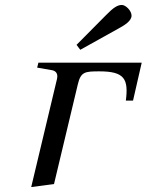

<svg xmlns="http://www.w3.org/2000/svg" viewBox="-20 -743 592 775"><path d="M289 -562 304 -542 455 -626C485 -642 511 -659 511 -680C511 -700 487 -723 472 -723C455 -723 438 -713 408 -682ZM106 12 198 0 294 -402C306 -453 322 -455 381 -455C483 -455 499 -424 488 -337H517L552 -490H135L130 -470L188 -460C202 -458 216 -449 210 -424Z"/></svg>

Font: Heuristica
Style: Italic
Weight: 400
Italic angle: -13°
Version: Version 1.0.1